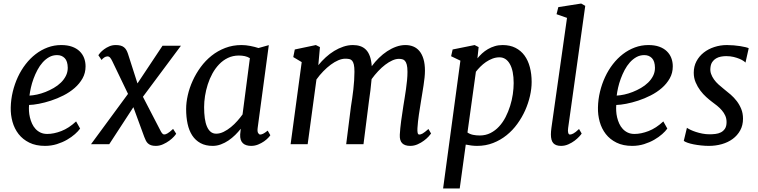

<svg xmlns="http://www.w3.org/2000/svg" viewBox="-20 -826 4342 1100"><path d="M41.5 -210Q42.5 -256.3 53.2 -300.8Q64 -345.2 82.5 -385Q101.1 -424.8 127 -458.3Q152.8 -491.7 184.6 -516.1Q216.3 -540.5 253.2 -554.2Q290 -567.9 330.6 -567.9Q366.2 -567.9 392.3 -558.6Q418.5 -549.3 435.8 -532.7Q453.1 -516.1 461.7 -493.9Q470.2 -471.7 470.2 -445.8Q470.2 -407.7 452.9 -377Q435.5 -346.2 407.5 -321.8Q379.4 -297.4 343.8 -279.3Q308.1 -261.2 272.2 -249.5Q236.3 -237.8 203.1 -231.4Q169.9 -225.1 146.5 -224.6Q145 -209 146 -190.4Q147 -171.9 151.4 -153.3Q155.8 -134.8 163.6 -117.7Q171.4 -100.6 183.6 -87.4Q195.8 -74.2 212.4 -66.4Q229 -58.6 251 -58.6Q288.6 -58.6 331.5 -75.2Q374.5 -91.8 416 -130.4L439 -89.4Q428.7 -74.7 409.4 -57.6Q390.1 -40.5 364 -25.4Q337.9 -10.3 305.7 -0.2Q273.4 9.8 237.8 9.8Q185.5 9.8 147.9 -8.8Q110.4 -27.3 86.4 -58.1Q62.5 -88.9 51.5 -128.4Q40.5 -168 41.5 -210ZM148.9 -278.3Q168.5 -279.3 192.4 -284.4Q216.3 -289.6 240.5 -299.1Q264.6 -308.6 287.8 -322Q311 -335.4 328.9 -352.8Q346.7 -370.1 357.4 -391.4Q368.2 -412.6 368.2 -437.5Q367.7 -475.6 350.8 -492.9Q334 -510.3 307.1 -510.3Q282.2 -510.3 261.7 -498.8Q241.2 -487.3 224.4 -468.5Q207.5 -449.7 194.6 -425.3Q181.6 -400.9 172.1 -375Q162.6 -349.1 157 -324Q151.4 -298.8 148.9 -278.3Z M713.4 -288.1 623.5 -475.1Q616.7 -489.3 610.6 -496.1Q604.5 -502.9 595.7 -502.9Q586.4 -502.9 576.9 -496.6Q567.4 -490.2 562 -482.4L543.5 -509.8Q545.9 -514.2 554.2 -523.7Q562.5 -533.2 575.7 -543.2Q588.9 -553.2 606 -560.5Q623 -567.9 643.1 -567.9Q659.7 -567.9 671.1 -564.7Q682.6 -561.5 690.7 -554.9Q698.7 -548.3 704.1 -538.8Q709.5 -529.3 713.4 -517.1L767.6 -348.1L911.1 -564H1016.6L798.8 -271.5L896 -84Q902.8 -69.8 908.4 -62.7Q914.1 -55.7 920.9 -55.7Q924.3 -55.7 929 -56.9Q933.6 -58.1 939.5 -61.8Q945.3 -65.4 953.4 -71.5Q961.4 -77.6 971.7 -87.4L989.3 -60.1Q986.8 -54.7 976.3 -43.2Q965.8 -31.7 950 -20Q934.1 -8.3 914.1 0.7Q894 9.8 872.6 9.8Q856.4 9.8 845.7 6.1Q835 2.4 827.6 -4.4Q820.3 -11.2 815.7 -20.5Q811 -29.8 806.6 -41.5L744.1 -211.9L606 0H501.5Z M1198.7 9.8Q1157.7 9.8 1128.7 -6.1Q1099.6 -22 1081.3 -50Q1063 -78.1 1054.7 -116.7Q1046.4 -155.3 1046.4 -201.2Q1046.4 -238.8 1055.9 -280.8Q1065.4 -322.8 1084 -363.5Q1102.5 -404.3 1129.6 -441.4Q1156.7 -478.5 1191.9 -506.6Q1227.1 -534.7 1270.3 -551.3Q1313.5 -567.9 1363.8 -567.9Q1388.2 -567.9 1414.3 -562.7Q1440.4 -557.6 1460.9 -550.8L1520 -567.4L1456.1 -92.3Q1453.6 -72.3 1459 -63.7Q1464.4 -55.2 1470.7 -55.2Q1477.5 -55.2 1487.1 -59.6Q1496.6 -64 1513.7 -77.6L1528.8 -51.3Q1526.4 -46.9 1516.8 -36.6Q1507.3 -26.4 1492.7 -16.1Q1478 -5.9 1459 2Q1439.9 9.8 1418.9 9.8Q1404.3 9.8 1392.1 6.1Q1379.9 2.4 1371.6 -5.4Q1363.3 -13.2 1359.1 -25.9Q1355 -38.6 1356 -56.2L1359.4 -88.4Q1345.2 -70.3 1327.4 -52.7Q1309.6 -35.2 1289.1 -21.2Q1268.6 -7.3 1245.6 1.2Q1222.7 9.8 1198.7 9.8ZM1218.8 -60.1Q1239.7 -60.1 1261.5 -70.8Q1283.2 -81.5 1303.2 -97.9Q1323.2 -114.3 1340.3 -133.8Q1357.4 -153.3 1369.6 -170.4L1411.6 -492.7Q1398.4 -501 1382.6 -504.4Q1366.7 -507.8 1348.6 -507.8Q1314 -507.8 1285.6 -494.1Q1257.3 -480.5 1235.4 -457.5Q1213.4 -434.6 1197 -404.8Q1180.7 -375 1170.2 -342Q1159.7 -309.1 1154.5 -275.6Q1149.4 -242.2 1149.4 -212.4Q1149.4 -176.8 1153.3 -148.7Q1157.2 -120.6 1165.8 -100.8Q1174.3 -81.1 1187.3 -70.6Q1200.2 -60.1 1218.8 -60.1Z M1708.5 -470.2 1660.2 -499 1668.9 -542.5 1789.6 -567.9 1813 -556.2 1803.7 -452.6Q1823.2 -476.6 1846.4 -497.8Q1869.6 -519 1895 -534.4Q1920.4 -549.8 1947.5 -558.8Q1974.6 -567.9 2002 -567.9Q2025.4 -567.9 2044.2 -561.5Q2063 -555.2 2076.9 -541Q2090.8 -526.9 2099.1 -503.7Q2107.4 -480.5 2109.9 -446.8Q2128.4 -472.2 2150.9 -494.1Q2173.3 -516.1 2198.2 -532.5Q2223.1 -548.8 2249.5 -558.3Q2275.9 -567.9 2303.2 -567.9Q2327.1 -567.9 2347.7 -559.6Q2368.2 -551.3 2383.1 -533.4Q2397.9 -515.6 2406.2 -487.8Q2414.6 -460 2414.6 -420.4Q2414.6 -402.8 2412.4 -381.6Q2410.2 -360.4 2406.7 -337.6Q2403.3 -314.9 2399.4 -291.7Q2395.5 -268.6 2392.1 -247.1Q2385.7 -208.5 2379.9 -169.2Q2374 -129.9 2371.6 -91.8Q2370.6 -74.2 2372.8 -64.7Q2375 -55.2 2381.8 -55.2Q2385.7 -55.2 2390.4 -56.4Q2395 -57.6 2401.1 -61Q2407.2 -64.5 2415.3 -70.8Q2423.3 -77.1 2434.6 -86.9L2449.7 -61Q2446.3 -55.7 2435.5 -43.9Q2424.8 -32.2 2408.9 -20.3Q2393.1 -8.3 2372.8 0.7Q2352.5 9.8 2330.1 9.8Q2299.3 9.8 2284.2 -5.4Q2269 -20.5 2270.5 -54.2Q2272.5 -90.3 2278.3 -133.3Q2284.2 -176.3 2291 -219.7Q2294.4 -240.2 2298.3 -264.6Q2302.2 -289.1 2305.9 -314.7Q2309.6 -340.3 2312 -365.7Q2314.5 -391.1 2314.5 -414.1Q2314.5 -440.4 2310.5 -455.3Q2306.6 -470.2 2299.8 -477.5Q2293 -484.9 2283.9 -486.8Q2274.9 -488.8 2265.1 -488.8Q2247.6 -488.8 2227.5 -479.7Q2207.5 -470.7 2187 -455.1Q2166.5 -439.5 2146.5 -418.2Q2126.5 -397 2108.9 -372.6Q2106.4 -341.8 2102.3 -308.8Q2098.1 -275.9 2093.8 -246.6L2062.5 0H1963.4L1990.7 -216.3Q1994.1 -237.8 1997.8 -262.9Q2001.5 -288.1 2004.4 -314Q2007.3 -339.8 2009 -365.7Q2010.7 -391.6 2010.7 -414.6Q2010.7 -440.9 2007.3 -455.8Q2003.9 -470.7 1997.3 -478.3Q1990.7 -485.8 1980.7 -487.8Q1970.7 -489.7 1958 -489.7Q1939.5 -489.7 1918.2 -480.7Q1897 -471.7 1875.2 -455.6Q1853.5 -439.5 1832.3 -417.7Q1811 -396 1793 -370.6L1742.7 0H1645Z M2613.8 253.9H2518.6L2617.7 -478.5L2564.5 -503.9L2573.2 -542.5L2699.2 -567.9L2722.2 -556.2L2715.3 -491.7Q2727.1 -506.3 2741.9 -520Q2756.8 -533.7 2775.1 -544.4Q2793.5 -555.2 2814.5 -561.5Q2835.4 -567.9 2859.4 -567.9Q2901.9 -567.9 2933.1 -552Q2964.4 -536.1 2984.9 -508.1Q3005.4 -480 3015.6 -441.2Q3025.9 -402.3 3025.9 -356.4Q3025.9 -318.4 3016.4 -276.4Q3006.8 -234.4 2988.8 -193.8Q2970.7 -153.3 2943.8 -116.2Q2917 -79.1 2882.3 -51.3Q2847.7 -23.4 2805.2 -6.8Q2762.7 9.8 2713.4 9.8Q2697.8 9.8 2681.2 7.8Q2664.6 5.9 2648.4 2.4ZM2658.2 -66.9Q2672.4 -57.1 2690.2 -53.5Q2708 -49.8 2728.5 -49.8Q2762.2 -49.8 2789.8 -63.7Q2817.4 -77.6 2839.1 -101.1Q2860.8 -124.5 2876.5 -155Q2892.1 -185.5 2902.6 -219Q2913.1 -252.4 2918 -286.1Q2922.9 -319.8 2922.9 -350.1Q2922.9 -420.9 2901.1 -459.2Q2879.4 -497.6 2841.3 -497.6Q2820.8 -497.6 2801 -490Q2781.2 -482.4 2763.9 -470.5Q2746.6 -458.5 2731.9 -443.8Q2717.3 -429.2 2706.5 -415Z M3136.2 -56.2Q3136.2 -63 3137 -73.7Q3137.7 -84.5 3139.2 -93.8L3228.5 -723.6L3168.5 -744.6L3178.7 -785.2L3309.6 -805.7L3333 -792.5L3234.9 -92.3Q3232.4 -74.7 3235.4 -64.9Q3238.3 -55.2 3245.1 -55.2Q3248.5 -55.2 3253.2 -56.4Q3257.8 -57.6 3264.2 -60.8Q3270.5 -64 3278.6 -70.3Q3286.6 -76.7 3297.4 -86.9L3312.5 -61Q3309.6 -55.7 3298.8 -43.9Q3288.1 -32.2 3272.5 -20.3Q3256.8 -8.3 3236.6 0.7Q3216.3 9.8 3194.3 9.8Q3164.6 9.8 3150.4 -5.4Q3136.2 -20.5 3136.2 -56.2Z M3405.8 -210Q3406.7 -256.3 3417.5 -300.8Q3428.2 -345.2 3446.8 -385Q3465.3 -424.8 3491.2 -458.3Q3517.1 -491.7 3548.8 -516.1Q3580.6 -540.5 3617.4 -554.2Q3654.3 -567.9 3694.8 -567.9Q3730.5 -567.9 3756.6 -558.6Q3782.7 -549.3 3800 -532.7Q3817.4 -516.1 3825.9 -493.9Q3834.5 -471.7 3834.5 -445.8Q3834.5 -407.7 3817.1 -377Q3799.8 -346.2 3771.7 -321.8Q3743.7 -297.4 3708 -279.3Q3672.4 -261.2 3636.5 -249.5Q3600.6 -237.8 3567.4 -231.4Q3534.2 -225.1 3510.7 -224.6Q3509.3 -209 3510.3 -190.4Q3511.2 -171.9 3515.6 -153.3Q3520 -134.8 3527.8 -117.7Q3535.6 -100.6 3547.9 -87.4Q3560.1 -74.2 3576.7 -66.4Q3593.3 -58.6 3615.2 -58.6Q3652.8 -58.6 3695.8 -75.2Q3738.8 -91.8 3780.3 -130.4L3803.2 -89.4Q3793 -74.7 3773.7 -57.6Q3754.4 -40.5 3728.3 -25.4Q3702.1 -10.3 3669.9 -0.2Q3637.7 9.8 3602.1 9.8Q3549.8 9.8 3512.2 -8.8Q3474.6 -27.3 3450.7 -58.1Q3426.8 -88.9 3415.8 -128.4Q3404.8 -168 3405.8 -210ZM3513.2 -278.3Q3532.7 -279.3 3556.6 -284.4Q3580.6 -289.6 3604.7 -299.1Q3628.9 -308.6 3652.1 -322Q3675.3 -335.4 3693.1 -352.8Q3710.9 -370.1 3721.7 -391.4Q3732.4 -412.6 3732.4 -437.5Q3731.9 -475.6 3715.1 -492.9Q3698.2 -510.3 3671.4 -510.3Q3646.5 -510.3 3626 -498.8Q3605.5 -487.3 3588.6 -468.5Q3571.8 -449.7 3558.8 -425.3Q3545.9 -400.9 3536.4 -375Q3526.9 -349.1 3521.2 -324Q3515.6 -298.8 3513.2 -278.3Z M3915.5 -93.8Q3923.3 -88.4 3936.5 -82Q3949.7 -75.7 3966.8 -70.1Q3983.9 -64.5 4004.2 -60.5Q4024.4 -56.6 4046.4 -56.6Q4061.5 -56.6 4078.6 -58.6Q4095.7 -60.5 4109.9 -67.6Q4124 -74.7 4133.3 -88.6Q4142.6 -102.5 4142.6 -126.5Q4142.6 -146.5 4135.3 -163.1Q4127.9 -179.7 4115.7 -193.8Q4103.5 -208 4088.1 -220.5Q4072.8 -232.9 4056.6 -244.6Q4043.5 -254.4 4025.9 -270.3Q4008.3 -286.1 3992.4 -307.1Q3976.6 -328.1 3965.6 -353.8Q3954.6 -379.4 3954.6 -409.2Q3954.6 -445.8 3970.2 -475.1Q3985.8 -504.4 4012 -524.9Q4038.1 -545.4 4072.5 -556.6Q4106.9 -567.9 4144.5 -567.9Q4164.1 -567.9 4183.8 -566.2Q4203.6 -564.5 4220.7 -561.8Q4237.8 -559.1 4250.7 -555.9Q4263.7 -552.7 4269.5 -549.8L4251 -467.3Q4248.5 -470.7 4239.7 -476.8Q4231 -482.9 4216.6 -489Q4202.1 -495.1 4182.9 -499.8Q4163.6 -504.4 4140.6 -504.4Q4125 -504.4 4109.9 -501.5Q4094.7 -498.5 4082.3 -491.2Q4069.8 -483.9 4061 -471.2Q4052.2 -458.5 4050.3 -439Q4047.9 -419.9 4053.7 -403.1Q4059.6 -386.2 4070.6 -370.8Q4081.5 -355.5 4096.7 -341.8Q4111.8 -328.1 4127.9 -315.4Q4147 -300.8 4166.3 -283.9Q4185.5 -267.1 4201.2 -246.6Q4216.8 -226.1 4226.8 -201.4Q4236.8 -176.8 4236.8 -146Q4236.8 -107.9 4220.7 -78.9Q4204.6 -49.8 4177.7 -30Q4150.9 -10.3 4115.5 -0.2Q4080.1 9.8 4041.5 9.8Q4019.5 9.8 3996.6 7.3Q3973.6 4.9 3953.9 1Q3934.1 -2.9 3918.9 -8.3Q3903.8 -13.7 3897.5 -19Z"/></svg>

Font: Merriweather
Style: Italic
Weight: 400
Italic angle: -7°
Designer: Eben Sorkin ( eben@eyebytes.com )
Foundry: Eben Sorkin ( eben@eyebytes.com )
Version: Version 1.005; ttfautohint (v0.97) -l 13 -r 13 -G 200 -x 24 